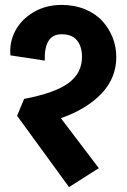

<svg xmlns="http://www.w3.org/2000/svg" viewBox="-20 -739 510 773"><path d="M48.8 -272.9 77.1 -340.8Q202.1 -364.7 256.1 -404.8Q310.1 -444.8 310.1 -509.8Q310.1 -551.8 290 -576.4Q270 -601.1 228 -601.1Q157.2 -601.1 160.2 -495.1L22 -516.1Q17.1 -567.4 41 -613.8Q64.9 -660.2 114.7 -689.7Q164.6 -719.2 228 -719.2Q280.3 -719.2 323 -701.4Q365.7 -683.6 392.6 -653.8Q419.4 -624 433.8 -586.9Q448.2 -549.8 448.2 -509.8Q448.2 -424.8 388.4 -362.1Q328.6 -299.3 225.1 -263.2L377.9 -62L257.8 14.2Z"/></svg>

Font: LT Superior
Style: Bold
Weight: 400
Designer: Daniel Lyons
Foundry: LyonsType
Version: Version 1.000